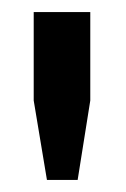

<svg xmlns="http://www.w3.org/2000/svg" viewBox="-20 -706 209 319"><path d="M58 -407 36 -539V-686H130V-539L109 -407Z"/></svg>

Font: Archivo Narrow Medium
Style: Regular
Weight: 500
Designer: Hector Gatti
Foundry: Omnibus-Type
Version: Version 3.002